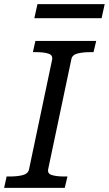

<svg xmlns="http://www.w3.org/2000/svg" viewBox="-39 -908 526 928"><path d="M101 -88 213 -620Q217 -642 194.5 -649Q172 -656 135 -656H120L132 -710H426L413 -656H398Q362 -656 336 -649.5Q310 -643 306 -622L194 -91Q189 -69 211.5 -62Q234 -55 271 -55H287L274 0H-19L-7 -55H9Q45 -55 70.5 -61.5Q96 -68 101 -88ZM142 -888H467L452 -820H127Z"/></svg>

Font: Roboto Serif
Style: Italic
Weight: 400
Italic angle: -10°
Designer: Greg Gazdowicz
Foundry: Commercial Type
Version: Version 1.008